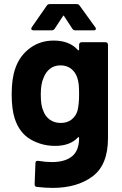

<svg xmlns="http://www.w3.org/2000/svg" viewBox="-20 -720 595 937"><path d="M378 -514H495Q500 -514 503.5 -510.5Q507 -507 507 -502V-46Q507 85 431.5 141Q356 197 237 197Q202 197 159 192Q149 191 149 179L153 76Q153 63 167 65Q203 71 233 71Q297 71 331.5 43Q366 15 366 -47Q366 -50 364 -50.5Q362 -51 360 -49Q322 -8 249 -8Q184 -8 129.5 -39.5Q75 -71 52 -141Q37 -187 37 -260Q37 -338 55 -387Q76 -448 126 -485Q176 -522 242 -522Q319 -522 360 -476Q362 -474 364 -474.5Q366 -475 366 -478V-502Q366 -507 369.5 -510.5Q373 -514 378 -514ZM366 -261Q366 -292 364 -309Q362 -326 357 -341Q348 -368 327 -384.5Q306 -401 275 -401Q245 -401 224 -384.5Q203 -368 193 -341Q179 -311 179 -260Q179 -204 191 -180Q200 -153 222.5 -136.5Q245 -120 276 -120Q308 -120 329 -136.5Q350 -153 358 -179Q366 -209 366 -261ZM135 -587 208 -692Q213 -700 222 -700H355Q364 -700 369 -692L445 -587Q448 -583 448 -580Q448 -572 437 -572H347Q338 -572 333 -580L293 -641Q290 -647 287 -641L247 -580Q242 -572 233 -572H143Q136 -572 133.5 -576.5Q131 -581 135 -587Z"/></svg>

Font: UMi
Style: Bold
Weight: 700
Designer: Peter Middis
Foundry: We Are UMi
Version: Version 1.0